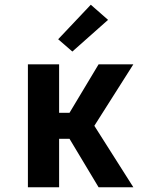

<svg xmlns="http://www.w3.org/2000/svg" viewBox="-20 -792 640 812"><path d="M98 0V-520H230V-315H274L397 -520H544L379 -260L544 0H397L274 -205H230V0ZM286 -574 226 -626 364 -772 437 -708Z"/></svg>

Font: Iosevka Aile Extrabold
Style: Regular
Weight: 800
Designer: Belleve Invis
Foundry: Belleve Invis
Version: Version 27.3.5; ttfautohint (v1.8.4)